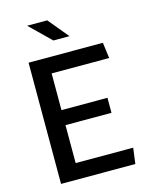

<svg xmlns="http://www.w3.org/2000/svg" viewBox="-136 -1029 891 1117"><g transform="rotate(-15 310.0 -470.0)"><path d="M90 0H537.5L550 -95H203.5V-323.5H480.5V-414H203.5V-635H550L537.5 -730H90ZM137.5 -940 263 -817.5H360L258.5 -940Z"/></g></svg>

Font: Monaspace Argon Medium
Style: Regular
Weight: 500
Designer: Riley Cran & the Lettermatic Team
Foundry: Lettermatic
Version: Version 1.000 (Monaspace Argon)